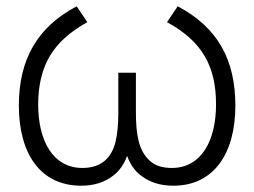

<svg xmlns="http://www.w3.org/2000/svg" viewBox="-20 -575 809 611"><path d="M238.5 16C278.5 16 312.5 5.5 340 -16C360.5 -31.5 375 -52.5 384.5 -79C394 -52.5 408.5 -31.5 429 -16C457 5.5 491 16 531.5 16C660.5 16 729 -86.5 729 -239C729 -384.5 673 -487.5 545.5 -555L511.5 -504.5C621.5 -444.5 667.5 -366 667.5 -243C667.5 -128.5 621.5 -40.5 526.5 -40.5C496 -40.5 472 -48.5 455.5 -64.5C421.5 -96 412.5 -146 412.5 -218V-343.5H356.5V-214C356.5 -178 353.5 -147.5 347.5 -123C335 -73.5 303 -40.5 242.5 -40.5C149 -40.5 101.5 -126 101.5 -243C101.5 -303.5 114 -355 138.5 -396.5C163 -438 202.5 -474 258 -504.5L224 -555C98 -488.5 40 -385 40 -239C40 -87.5 107.5 16 238.5 16Z"/></svg>

Font: Vela Sans Light
Style: Regular
Weight: 300
Designer: Principal design: Mikhail Sharanda - project Manrope.
Design modification: Ravid Balaliev
Foundry: Mikhail Sharanda
Version: Version 1.001